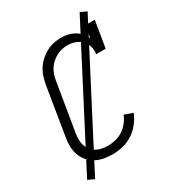

<svg xmlns="http://www.w3.org/2000/svg" viewBox="-213 -936 1025 1136"><g transform="rotate(-30 300.0 -368.0)"><path d="M263 8Q232 8 202.5 2.5Q173 -3 147.5 -17Q122 -31 103.5 -53Q85 -75 75.5 -102.5Q66 -130 65.5 -161Q65 -192 71 -223L124 -548Q129 -573 137 -598.5Q145 -624 159.5 -646.5Q174 -669 195 -688Q216 -707 240 -719.5Q264 -732 290 -737.5Q316 -743 341 -743Q365 -743 388 -737.5Q411 -732 430.5 -720.5Q450 -709 464.5 -692Q479 -675 489 -654L502 -735H567L537 -554H472Q477 -581 469.5 -606Q462 -631 445 -649Q428 -667 403.5 -676Q379 -685 352 -685Q333 -685 313.5 -681Q294 -677 276 -667.5Q258 -658 242 -644Q226 -630 215 -613Q204 -596 197.5 -577Q191 -558 188 -539L134 -213Q130 -192 130 -170.5Q130 -149 136 -129.5Q142 -110 154.5 -94Q167 -78 184 -68Q201 -58 221.5 -54Q242 -50 263 -50Q289 -50 315.5 -56.5Q342 -63 365 -78Q388 -93 406 -115.5Q424 -138 434 -163L491 -143Q478 -110 454.5 -80Q431 -50 399.5 -29.5Q368 -9 332.5 -0.5Q297 8 263 8ZM97 83 54 63 512 -819 555 -799Z"/></g></svg>

Font: Iosevka Etoile Light
Style: Italic
Weight: 300
Italic angle: -9°
Designer: Belleve Invis
Foundry: Belleve Invis
Version: Version 22.1.2; ttfautohint (v1.8.4)